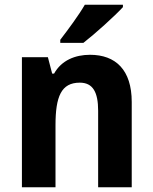

<svg xmlns="http://www.w3.org/2000/svg" viewBox="-20 -786 642 806"><path d="M496 -756V-766H336C310 -721 266 -662 233 -619V-606H330C379 -644 462 -719 496 -756ZM358 -556C296 -556 238 -533 207 -477H199L181 -546H72V0H213V-260C213 -381 237 -439 315 -439C370 -439 392 -399 392 -321V0H533V-358C533 -493 465 -556 358 -556Z"/></svg>

Font: Noto Sans Malayalam SemiCondensed
Style: Bold
Weight: 700
Width: 4
Designer: Jelle Bosma - Monotype Design Team
Foundry: Monotype Imaging Inc.
Version: Version 2.104